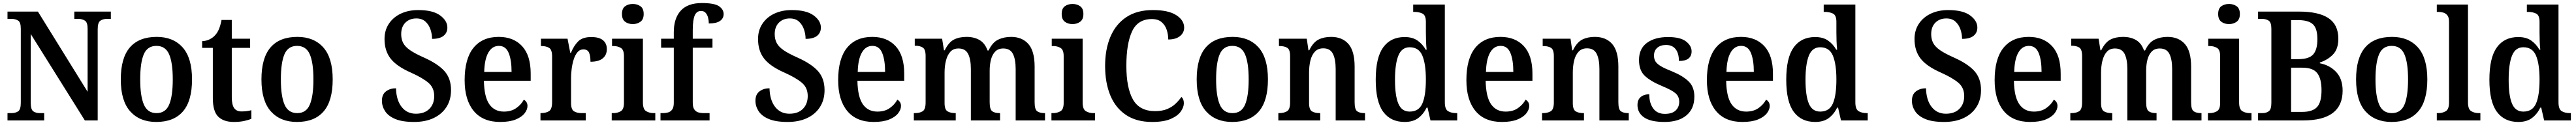

<svg xmlns="http://www.w3.org/2000/svg" viewBox="-20 -790 16849 820"><path d="M29 0V-48H55Q81 -48 98.5 -59.5Q116 -71 116 -116V-602Q116 -644 98.5 -655Q81 -666 57 -666H29V-714H228L553 -188V-602Q553 -643 535.5 -654.5Q518 -666 494 -666H466V-714H705V-666H678Q653 -666 636 -654Q619 -642 619 -598V0H535L181 -567V-116Q181 -71 198 -59.5Q215 -48 240 -48H269V0Z M1002 10Q894 10 832 -59Q770 -128 770 -269Q770 -410 829.5 -479Q889 -548 1005 -548Q1113 -548 1174.5 -479Q1236 -410 1236 -269Q1236 -128 1176.5 -59Q1117 10 1002 10ZM1004 -48Q1063 -48 1086.5 -104Q1110 -160 1110 -269Q1110 -379 1086 -434Q1062 -489 1003 -489Q944 -489 920.5 -434Q897 -379 897 -269Q897 -160 921 -104Q945 -48 1004 -48Z M1509 10Q1443 10 1407.5 -24.5Q1372 -59 1372 -147V-476H1302V-520Q1329 -521 1351 -532Q1373 -543 1387 -559Q1402 -575 1412 -599Q1422 -623 1429 -659H1496V-536H1616V-476H1496V-152Q1496 -103 1511.5 -81Q1527 -59 1559 -59Q1577 -59 1593 -61Q1609 -63 1624 -67V-11Q1610 -4 1579.5 3Q1549 10 1509 10Z M1922 10Q1814 10 1752 -59Q1690 -128 1690 -269Q1690 -410 1749.5 -479Q1809 -548 1925 -548Q2033 -548 2094.5 -479Q2156 -410 2156 -269Q2156 -128 2096.5 -59Q2037 10 1922 10ZM1924 -48Q1983 -48 2006.5 -104Q2030 -160 2030 -269Q2030 -379 2006 -434Q1982 -489 1923 -489Q1864 -489 1840.5 -434Q1817 -379 1817 -269Q1817 -160 1841 -104Q1865 -48 1924 -48Z M2688 10Q2611 10 2565 -9.5Q2519 -29 2498.5 -61Q2478 -93 2478 -129Q2478 -171 2505 -191Q2532 -211 2570 -211Q2572 -133 2607 -88.5Q2642 -44 2700 -44Q2757 -44 2788.5 -76Q2820 -108 2820 -160Q2820 -214 2782.5 -246.5Q2745 -279 2667 -314Q2574 -355 2534.5 -406Q2495 -457 2495 -534Q2495 -592 2524 -635Q2553 -678 2602.5 -701Q2652 -724 2715 -724Q2811 -724 2858.5 -689Q2906 -654 2906 -609Q2906 -575 2881 -555Q2856 -535 2806 -535Q2806 -566 2795.5 -597Q2785 -628 2762.5 -648.5Q2740 -669 2703 -669Q2659 -669 2631.5 -641.5Q2604 -614 2604 -566Q2604 -533 2617 -508Q2630 -483 2662.5 -460.5Q2695 -438 2754 -412Q2845 -371 2887.5 -323Q2930 -275 2930 -199Q2930 -135 2900 -88Q2870 -41 2816 -15.5Q2762 10 2688 10Z M3251 10Q3138 10 3078.5 -62Q3019 -134 3019 -264Q3019 -405 3077 -476.5Q3135 -548 3242 -548Q3339 -548 3395 -487Q3451 -426 3451 -307V-260H3145Q3147 -154 3180.5 -106Q3214 -58 3276 -58Q3324 -58 3356.5 -81Q3389 -104 3406 -136Q3416 -131 3423 -120.5Q3430 -110 3430 -95Q3430 -71 3411 -46.5Q3392 -22 3352.5 -6Q3313 10 3251 10ZM3326 -318Q3326 -396 3307 -442.5Q3288 -489 3243 -489Q3199 -489 3174 -445Q3149 -401 3147 -318Z M3515 0V-48H3518Q3550 -48 3570.5 -60.5Q3591 -73 3591 -120V-420Q3591 -464 3571.5 -476Q3552 -488 3521 -488H3518V-536H3692L3710 -443H3714Q3733 -490 3761.5 -518.5Q3790 -547 3847 -547Q3899 -547 3924 -526Q3949 -505 3949 -468Q3949 -429 3922 -407Q3895 -385 3842 -385Q3842 -426 3832 -446Q3822 -466 3796 -466Q3772 -466 3756.5 -447Q3741 -428 3732 -399Q3723 -370 3719 -338Q3715 -306 3715 -280V-115Q3715 -71 3735 -59.5Q3755 -48 3783 -48H3811V0Z M4119 -632Q4089 -632 4068.5 -647.5Q4048 -663 4048 -698Q4048 -734 4068.5 -749Q4089 -764 4119 -764Q4148 -764 4169 -749Q4190 -734 4190 -698Q4190 -663 4169 -647.5Q4148 -632 4119 -632ZM3981 0V-48H3992Q4018 -48 4039.5 -60Q4061 -72 4061 -115V-422Q4061 -464 4040 -476Q4019 -488 3993 -488H3983V-536H4185V-118Q4185 -73 4206.5 -60.5Q4228 -48 4254 -48H4266V0Z M4300 0V-48H4318Q4334 -48 4350 -52.5Q4366 -57 4376.5 -71.5Q4387 -86 4387 -116V-477H4304V-536H4387V-579Q4387 -670 4432.5 -720Q4478 -770 4570 -770Q4653 -770 4683 -749Q4713 -728 4713 -698Q4713 -669 4689 -652.5Q4665 -636 4616 -636Q4616 -654 4611.5 -673Q4607 -692 4596 -705Q4585 -718 4565 -718Q4536 -718 4523.5 -688Q4511 -658 4511 -593V-536H4640V-477H4511V-116Q4511 -86 4521.5 -71.5Q4532 -57 4548 -52.5Q4564 -48 4580 -48H4621V0Z M5131 10Q5054 10 5008 -9.5Q4962 -29 4941.5 -61Q4921 -93 4921 -129Q4921 -171 4948 -191Q4975 -211 5013 -211Q5015 -133 5050 -88.5Q5085 -44 5143 -44Q5200 -44 5231.5 -76Q5263 -108 5263 -160Q5263 -214 5225.5 -246.5Q5188 -279 5110 -314Q5017 -355 4977.5 -406Q4938 -457 4938 -534Q4938 -592 4967 -635Q4996 -678 5045.5 -701Q5095 -724 5158 -724Q5254 -724 5301.5 -689Q5349 -654 5349 -609Q5349 -575 5324 -555Q5299 -535 5249 -535Q5249 -566 5238.5 -597Q5228 -628 5205.5 -648.5Q5183 -669 5146 -669Q5102 -669 5074.5 -641.5Q5047 -614 5047 -566Q5047 -533 5060 -508Q5073 -483 5105.5 -460.5Q5138 -438 5197 -412Q5288 -371 5330.5 -323Q5373 -275 5373 -199Q5373 -135 5343 -88Q5313 -41 5259 -15.5Q5205 10 5131 10Z M5694 10Q5581 10 5521.5 -62Q5462 -134 5462 -264Q5462 -405 5520 -476.5Q5578 -548 5685 -548Q5782 -548 5838 -487Q5894 -426 5894 -307V-260H5588Q5590 -154 5623.5 -106Q5657 -58 5719 -58Q5767 -58 5799.5 -81Q5832 -104 5849 -136Q5859 -131 5866 -120.5Q5873 -110 5873 -95Q5873 -71 5854 -46.5Q5835 -22 5795.5 -6Q5756 10 5694 10ZM5769 -318Q5769 -396 5750 -442.5Q5731 -489 5686 -489Q5642 -489 5617 -445Q5592 -401 5590 -318Z M5957 0V-48H5964Q5995 -48 6014.5 -60Q6034 -72 6034 -118V-423Q6034 -466 6015.5 -478Q5997 -490 5966 -490H5963V-536H6142L6154 -460H6159Q6185 -513 6219.5 -530.5Q6254 -548 6302 -548Q6351 -548 6386.5 -527.5Q6422 -507 6439 -459H6446Q6471 -512 6508.5 -530Q6546 -548 6593 -548Q6665 -548 6706 -501.5Q6747 -455 6747 -353V-119Q6747 -72 6764 -60Q6781 -48 6812 -48H6815V0H6623V-337Q6623 -401 6605 -436.5Q6587 -472 6542 -472Q6509 -472 6489.5 -452Q6470 -432 6461.5 -399Q6453 -366 6453 -327V-119Q6453 -72 6470 -60Q6487 -48 6518 -48H6521V0H6330V-337Q6330 -401 6312 -436.5Q6294 -472 6249 -472Q6215 -472 6195.5 -450Q6176 -428 6167 -392Q6158 -356 6158 -314V-114Q6158 -71 6177.5 -59.5Q6197 -48 6228 -48H6231V0Z M6995 -632Q6965 -632 6944.5 -647.5Q6924 -663 6924 -698Q6924 -734 6944.5 -749Q6965 -764 6995 -764Q7024 -764 7045 -749Q7066 -734 7066 -698Q7066 -663 7045 -647.5Q7024 -632 6995 -632ZM6857 0V-48H6868Q6894 -48 6915.5 -60Q6937 -72 6937 -115V-422Q6937 -464 6916 -476Q6895 -488 6869 -488H6859V-536H7061V-118Q7061 -73 7082.5 -60.5Q7104 -48 7130 -48H7142V0Z M7515 10Q7413 10 7344.5 -36Q7276 -82 7242 -164.5Q7208 -247 7208 -358Q7208 -467 7243 -549.5Q7278 -632 7347.5 -678Q7417 -724 7520 -724Q7622 -724 7673.5 -690.5Q7725 -657 7725 -609Q7725 -575 7697.5 -553Q7670 -531 7621 -531Q7621 -563 7611 -594Q7601 -625 7577.5 -645Q7554 -665 7514 -665Q7422 -665 7384.5 -584.5Q7347 -504 7347 -358Q7347 -214 7390 -137.5Q7433 -61 7535 -61Q7581 -61 7613.5 -74.5Q7646 -88 7668.5 -109.5Q7691 -131 7707 -154Q7723 -141 7723 -113Q7723 -87 7703 -58.5Q7683 -30 7637.5 -10Q7592 10 7515 10Z M8039 10Q7931 10 7869 -59Q7807 -128 7807 -269Q7807 -410 7866.5 -479Q7926 -548 8042 -548Q8150 -548 8211.5 -479Q8273 -410 8273 -269Q8273 -128 8213.5 -59Q8154 10 8039 10ZM8041 -48Q8100 -48 8123.5 -104Q8147 -160 8147 -269Q8147 -379 8123 -434Q8099 -489 8040 -489Q7981 -489 7957.5 -434Q7934 -379 7934 -269Q7934 -160 7958 -104Q7982 -48 8041 -48Z M8341 0V-48H8346Q8377 -48 8397.5 -60Q8418 -72 8418 -118V-422Q8418 -465 8399 -476.5Q8380 -488 8349 -488H8345V-536H8527L8538 -460H8543Q8569 -513 8604 -530.5Q8639 -548 8686 -548Q8759 -548 8799.5 -501.5Q8840 -455 8840 -353V-119Q8840 -72 8856.5 -60Q8873 -48 8904 -48H8908V0H8716V-337Q8716 -401 8698 -437Q8680 -473 8635 -473Q8600 -473 8579.5 -450.5Q8559 -428 8550.5 -392Q8542 -356 8542 -314V-114Q8542 -71 8561 -59.5Q8580 -48 8611 -48H8615V0Z M9167 10Q9076 10 9027 -56.5Q8978 -123 8978 -267Q8978 -412 9027 -479.5Q9076 -547 9167 -547Q9219 -547 9252 -523.5Q9285 -500 9305 -464H9311Q9308 -490 9307 -521Q9306 -552 9306 -578V-647Q9306 -690 9283.5 -701Q9261 -712 9230 -712H9223V-760H9430V-119Q9430 -73 9451.5 -60.5Q9473 -48 9504 -48H9511V0H9336L9317 -84H9311Q9290 -41 9256 -15.5Q9222 10 9167 10ZM9200 -58Q9260 -58 9283 -111Q9306 -164 9306 -268Q9306 -370 9283 -425Q9260 -480 9200 -480Q9148 -480 9126 -425Q9104 -370 9104 -267Q9104 -162 9126 -110Q9148 -58 9200 -58Z M9803 10Q9690 10 9630.5 -62Q9571 -134 9571 -264Q9571 -405 9629 -476.5Q9687 -548 9794 -548Q9891 -548 9947 -487Q10003 -426 10003 -307V-260H9697Q9699 -154 9732.5 -106Q9766 -58 9828 -58Q9876 -58 9908.5 -81Q9941 -104 9958 -136Q9968 -131 9975 -120.5Q9982 -110 9982 -95Q9982 -71 9963 -46.5Q9944 -22 9904.5 -6Q9865 10 9803 10ZM9878 -318Q9878 -396 9859 -442.5Q9840 -489 9795 -489Q9751 -489 9726 -445Q9701 -401 9699 -318Z M10066 0V-48H10071Q10102 -48 10122.5 -60Q10143 -72 10143 -118V-422Q10143 -465 10124 -476.5Q10105 -488 10074 -488H10070V-536H10252L10263 -460H10268Q10294 -513 10329 -530.5Q10364 -548 10411 -548Q10484 -548 10524.5 -501.5Q10565 -455 10565 -353V-119Q10565 -72 10581.5 -60Q10598 -48 10629 -48H10633V0H10441V-337Q10441 -401 10423 -437Q10405 -473 10360 -473Q10325 -473 10304.5 -450.5Q10284 -428 10275.5 -392Q10267 -356 10267 -314V-114Q10267 -71 10286 -59.5Q10305 -48 10336 -48H10340V0Z M10867 10Q10776 10 10733 -20Q10690 -50 10690 -101Q10690 -129 10702.5 -144.5Q10715 -160 10733 -166Q10751 -172 10767 -172Q10767 -114 10793 -78.5Q10819 -43 10869 -43Q10917 -43 10940 -65.5Q10963 -88 10963 -122Q10963 -157 10939 -178Q10915 -199 10852 -225Q10775 -257 10737.5 -293Q10700 -329 10700 -396Q10700 -471 10752 -509Q10804 -547 10890 -547Q10970 -547 11007 -518.5Q11044 -490 11044 -453Q11044 -423 11024 -406.5Q11004 -390 10961 -390Q10961 -440 10939.5 -467.5Q10918 -495 10877 -495Q10841 -495 10819.5 -476.5Q10798 -458 10798 -425Q10798 -401 10809 -385Q10820 -369 10846 -354Q10872 -339 10918 -321Q10986 -293 11024 -256.5Q11062 -220 11062 -156Q11062 -77 11010.5 -33.5Q10959 10 10867 10Z M11376 10Q11263 10 11203.5 -62Q11144 -134 11144 -264Q11144 -405 11202 -476.5Q11260 -548 11367 -548Q11464 -548 11520 -487Q11576 -426 11576 -307V-260H11270Q11272 -154 11305.5 -106Q11339 -58 11401 -58Q11449 -58 11481.5 -81Q11514 -104 11531 -136Q11541 -131 11548 -120.5Q11555 -110 11555 -95Q11555 -71 11536 -46.5Q11517 -22 11477.5 -6Q11438 10 11376 10ZM11451 -318Q11451 -396 11432 -442.5Q11413 -489 11368 -489Q11324 -489 11299 -445Q11274 -401 11272 -318Z M11852 10Q11761 10 11712 -56.5Q11663 -123 11663 -267Q11663 -412 11712 -479.5Q11761 -547 11852 -547Q11904 -547 11937 -523.5Q11970 -500 11990 -464H11996Q11993 -490 11992 -521Q11991 -552 11991 -578V-647Q11991 -690 11968.5 -701Q11946 -712 11915 -712H11908V-760H12115V-119Q12115 -73 12136.5 -60.5Q12158 -48 12189 -48H12196V0H12021L12002 -84H11996Q11975 -41 11941 -15.5Q11907 10 11852 10ZM11885 -58Q11945 -58 11968 -111Q11991 -164 11991 -268Q11991 -370 11968 -425Q11945 -480 11885 -480Q11833 -480 11811 -425Q11789 -370 11789 -267Q11789 -162 11811 -110Q11833 -58 11885 -58Z M12695 10Q12618 10 12572 -9.5Q12526 -29 12505.5 -61Q12485 -93 12485 -129Q12485 -171 12512 -191Q12539 -211 12577 -211Q12579 -133 12614 -88.5Q12649 -44 12707 -44Q12764 -44 12795.5 -76Q12827 -108 12827 -160Q12827 -214 12789.5 -246.5Q12752 -279 12674 -314Q12581 -355 12541.5 -406Q12502 -457 12502 -534Q12502 -592 12531 -635Q12560 -678 12609.5 -701Q12659 -724 12722 -724Q12818 -724 12865.5 -689Q12913 -654 12913 -609Q12913 -575 12888 -555Q12863 -535 12813 -535Q12813 -566 12802.5 -597Q12792 -628 12769.5 -648.5Q12747 -669 12710 -669Q12666 -669 12638.5 -641.5Q12611 -614 12611 -566Q12611 -533 12624 -508Q12637 -483 12669.5 -460.5Q12702 -438 12761 -412Q12852 -371 12894.5 -323Q12937 -275 12937 -199Q12937 -135 12907 -88Q12877 -41 12823 -15.5Q12769 10 12695 10Z M13258 10Q13145 10 13085.5 -62Q13026 -134 13026 -264Q13026 -405 13084 -476.5Q13142 -548 13249 -548Q13346 -548 13402 -487Q13458 -426 13458 -307V-260H13152Q13154 -154 13187.5 -106Q13221 -58 13283 -58Q13331 -58 13363.5 -81Q13396 -104 13413 -136Q13423 -131 13430 -120.5Q13437 -110 13437 -95Q13437 -71 13418 -46.5Q13399 -22 13359.5 -6Q13320 10 13258 10ZM13333 -318Q13333 -396 13314 -442.5Q13295 -489 13250 -489Q13206 -489 13181 -445Q13156 -401 13154 -318Z M13521 0V-48H13528Q13559 -48 13578.5 -60Q13598 -72 13598 -118V-423Q13598 -466 13579.5 -478Q13561 -490 13530 -490H13527V-536H13706L13718 -460H13723Q13749 -513 13783.5 -530.5Q13818 -548 13866 -548Q13915 -548 13950.5 -527.5Q13986 -507 14003 -459H14010Q14035 -512 14072.5 -530Q14110 -548 14157 -548Q14229 -548 14270 -501.5Q14311 -455 14311 -353V-119Q14311 -72 14328 -60Q14345 -48 14376 -48H14379V0H14187V-337Q14187 -401 14169 -436.5Q14151 -472 14106 -472Q14073 -472 14053.5 -452Q14034 -432 14025.5 -399Q14017 -366 14017 -327V-119Q14017 -72 14034 -60Q14051 -48 14082 -48H14085V0H13894V-337Q13894 -401 13876 -436.5Q13858 -472 13813 -472Q13779 -472 13759.5 -450Q13740 -428 13731 -392Q13722 -356 13722 -314V-114Q13722 -71 13741.5 -59.5Q13761 -48 13792 -48H13795V0Z M14559 -632Q14529 -632 14508.5 -647.5Q14488 -663 14488 -698Q14488 -734 14508.5 -749Q14529 -764 14559 -764Q14588 -764 14609 -749Q14630 -734 14630 -698Q14630 -663 14609 -647.5Q14588 -632 14559 -632ZM14421 0V-48H14432Q14458 -48 14479.5 -60Q14501 -72 14501 -115V-422Q14501 -464 14480 -476Q14459 -488 14433 -488H14423V-536H14625V-118Q14625 -73 14646.5 -60.5Q14668 -48 14694 -48H14706V0Z M14749 0V-48H14778Q14803 -48 14819.5 -60.5Q14836 -73 14836 -115V-601Q14836 -643 14818.5 -654.5Q14801 -666 14777 -666H14749V-714H15017Q15145 -714 15209.5 -671Q15274 -628 15274 -536Q15274 -469 15239.5 -433Q15205 -397 15153 -380V-375Q15219 -362 15260.5 -317Q15302 -272 15302 -195Q15302 0 15044 0ZM15012 -402Q15082 -402 15109.5 -433Q15137 -464 15137 -533Q15137 -604 15107.5 -631Q15078 -658 15011 -658H14965V-402ZM15038 -56Q15105 -56 15134.5 -87.5Q15164 -119 15164 -198Q15164 -273 15136.5 -309.5Q15109 -346 15039 -346H14965V-56Z M15622 10Q15514 10 15452 -59Q15390 -128 15390 -269Q15390 -410 15449.5 -479Q15509 -548 15625 -548Q15733 -548 15794.5 -479Q15856 -410 15856 -269Q15856 -128 15796.5 -59Q15737 10 15622 10ZM15624 -48Q15683 -48 15706.5 -104Q15730 -160 15730 -269Q15730 -379 15706 -434Q15682 -489 15623 -489Q15564 -489 15540.5 -434Q15517 -379 15517 -269Q15517 -160 15541 -104Q15565 -48 15624 -48Z M15918 0V-48H15929Q15955 -48 15976.5 -60.5Q15998 -73 15998 -118V-648Q15998 -676 15987 -689.5Q15976 -703 15960 -707.5Q15944 -712 15929 -712H15918V-760H16122V-118Q16122 -73 16143.5 -60.5Q16165 -48 16191 -48H16203V0Z M16451 10Q16360 10 16311 -56.5Q16262 -123 16262 -267Q16262 -412 16311 -479.5Q16360 -547 16451 -547Q16503 -547 16536 -523.5Q16569 -500 16589 -464H16595Q16592 -490 16591 -521Q16590 -552 16590 -578V-647Q16590 -690 16567.5 -701Q16545 -712 16514 -712H16507V-760H16714V-119Q16714 -73 16735.5 -60.5Q16757 -48 16788 -48H16795V0H16620L16601 -84H16595Q16574 -41 16540 -15.5Q16506 10 16451 10ZM16484 -58Q16544 -58 16567 -111Q16590 -164 16590 -268Q16590 -370 16567 -425Q16544 -480 16484 -480Q16432 -480 16410 -425Q16388 -370 16388 -267Q16388 -162 16410 -110Q16432 -58 16484 -58Z"/></svg>

Font: Noto Serif SemiCondensed SemiBold
Style: Regular
Weight: 600
Width: 4
Designer: Monotype Design Team
Foundry: Monotype Imaging Inc.
Version: Version 2.013; ttfautohint (v1.8.4.7-5d5b)